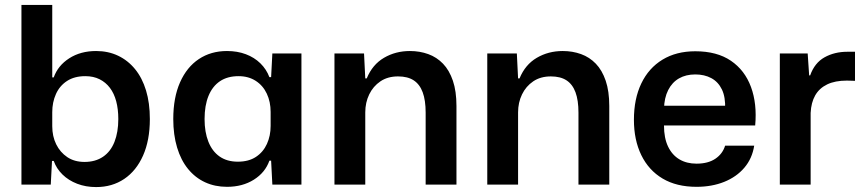

<svg xmlns="http://www.w3.org/2000/svg" viewBox="-20 -749 3509 779"><path d="M370 10Q328 10 293 -3.5Q258 -17 233.5 -41Q209 -65 198 -96H191L186 0H67V-729H192V-435H198Q215 -483 261 -512.5Q307 -542 370 -542Q419 -542 459 -523Q499 -504 528 -468.5Q557 -433 572.5 -382Q588 -331 588 -266Q588 -180 560.5 -118Q533 -56 484 -23Q435 10 370 10ZM323 -92Q367 -92 398 -113Q429 -134 444.5 -173.5Q460 -213 460 -266Q460 -306 451.5 -338Q443 -370 426 -392.5Q409 -415 384 -427.5Q359 -440 326 -440Q282 -440 252 -420.5Q222 -401 207 -367.5Q192 -334 192 -294V-237Q192 -196 208 -163.5Q224 -131 253 -111.5Q282 -92 323 -92Z M901 9Q852 9 812 -9.5Q772 -28 743 -63.5Q714 -99 698.5 -150.5Q683 -202 683 -266Q683 -353 710.5 -415Q738 -477 787 -509.5Q836 -542 901 -542Q943 -542 977.5 -529Q1012 -516 1036.5 -492Q1061 -468 1073 -436H1080L1085 -532H1203V0H1085L1080 -97H1073Q1056 -49 1010 -20Q964 9 901 9ZM945 -93Q989 -93 1018.5 -112.5Q1048 -132 1063 -165Q1078 -198 1078 -238V-295Q1078 -336 1062.5 -369Q1047 -402 1017.5 -421Q988 -440 948 -440Q903 -440 872.5 -419.5Q842 -399 826 -360Q810 -321 810 -266Q810 -213 825.5 -174Q841 -135 871 -114Q901 -93 945 -93Z M1337 0V-532H1457L1462 -431H1468Q1491 -487 1538 -514.5Q1585 -542 1643 -542Q1683 -542 1717.5 -529.5Q1752 -517 1777.5 -490.5Q1803 -464 1817.5 -421.5Q1832 -379 1832 -319V0H1707V-292Q1707 -342 1695 -374.5Q1683 -407 1658.5 -423Q1634 -439 1595 -439Q1553 -439 1523.5 -419Q1494 -399 1478 -366Q1462 -333 1462 -293V0Z M1957 0V-532H2077L2082 -431H2088Q2111 -487 2158 -514.5Q2205 -542 2263 -542Q2303 -542 2337.5 -529.5Q2372 -517 2397.5 -490.5Q2423 -464 2437.5 -421.5Q2452 -379 2452 -319V0H2327V-292Q2327 -342 2315 -374.5Q2303 -407 2278.5 -423Q2254 -439 2215 -439Q2173 -439 2143.5 -419Q2114 -399 2098 -366Q2082 -333 2082 -293V0Z M2806 9Q2725 9 2668.5 -24.5Q2612 -58 2582 -119.5Q2552 -181 2552 -263Q2552 -348 2582 -410.5Q2612 -473 2668 -507Q2724 -541 2801 -541Q2889 -541 2945.5 -502.5Q3002 -464 3027 -396Q3052 -328 3044 -240H2674Q2674 -189 2690.5 -154.5Q2707 -120 2736.5 -102.5Q2766 -85 2806 -85Q2853 -85 2882.5 -105Q2912 -125 2922 -158H3040Q3032 -106 3000 -68.5Q2968 -31 2918 -11Q2868 9 2806 9ZM2674 -307 2663 -320H2934L2922 -306Q2924 -355 2909 -386Q2894 -417 2866 -432Q2838 -447 2801 -447Q2763 -447 2735 -431Q2707 -415 2691 -383.5Q2675 -352 2674 -307Z M3144 0V-532H3257L3263 -443H3267Q3285 -494 3325.5 -516.5Q3366 -539 3418 -539Q3427 -539 3434.5 -539Q3442 -539 3449 -539V-421Q3443 -421 3434.5 -421.5Q3426 -422 3416 -422Q3368 -422 3336 -406.5Q3304 -391 3287.5 -362Q3271 -333 3269 -291V0Z"/></svg>

Font: Mona Sans ExtraLight SemiBold
Style: Regular
Weight: 600
Version: Version 2.000